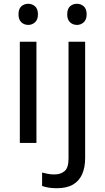

<svg xmlns="http://www.w3.org/2000/svg" viewBox="-20 -757 556 1017"><path d="M173 -536V0H85V-536ZM130 -737Q150 -737 165.5 -723.5Q181 -710 181 -681Q181 -653 165.5 -639Q150 -625 130 -625Q108 -625 93 -639Q78 -653 78 -681Q78 -710 93 -723.5Q108 -737 130 -737ZM280 240Q255 240 236 236.5Q217 233 203 228V157Q218 161 234 164Q250 167 269 167Q301 167 322 149.5Q343 132 343 83V-536H431V80Q431 130 415 166Q399 202 366 221Q333 240 280 240ZM336 -681Q336 -710 351 -723.5Q366 -737 388 -737Q408 -737 423.5 -723.5Q439 -710 439 -681Q439 -653 423.5 -639Q408 -625 388 -625Q366 -625 351 -639Q336 -653 336 -681Z"/></svg>

Font: Noto Sans Balinese
Style: Regular
Weight: 400
Designer: Aditya Bayu, David Williams
Foundry: David Williams
Version: Version 2.003